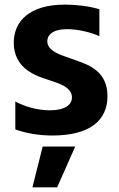

<svg xmlns="http://www.w3.org/2000/svg" viewBox="-20 -572 512 825"><path d="M205.3 10.3C365.1 10.3 441.8 -54 441.8 -158.4C441.8 -262.4 366.5 -291.2 313.9 -310L255 -331C225.1 -341.6 183.2 -359.4 183.2 -394.9C183.2 -420.1 204.5 -446.7 268.5 -446.7C318.9 -446.7 375.7 -431.1 407 -416.5V-532.3C359 -546.9 301.8 -552.2 259.2 -552.2C105.1 -552.2 39.1 -479.8 39.1 -387.8C39.1 -283.4 126.4 -250 164.1 -236.9L220.5 -217.7C250 -207.4 289.1 -189.6 289.1 -153.4C289.1 -120.7 257.8 -98 194.2 -98C138.5 -98 84.9 -115.1 45.8 -135.7V-16C93.8 1.4 149.1 10.3 205.3 10.3ZM119.3 233H225.5L303.3 57.5H163.4Z"/></svg>

Font: TID UI
Style: Bold
Weight: 700
Designer: The TID Project Authors
Foundry: Bakken & Bæck
Version: Version 1.001;hotconv 1.0.109;makeotfexe 2.5.65596